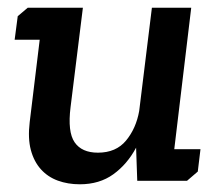

<svg xmlns="http://www.w3.org/2000/svg" viewBox="-20 -469 575 498"><path d="M500 -82 493 -24 465 0H336L333 -86Q310 -43 274 -17Q238 9 187 9Q156 9 130 -0.5Q104 -10 86 -30Q68 -50 60 -80Q52 -110 57 -152L83 -366H18L26 -427L52 -449H195L163 -191Q155 -127 173.5 -100Q192 -73 234 -73Q281 -73 307 -104.5Q333 -136 341 -181L374 -449H476L432 -82Z"/></svg>

Font: Zilla Slab SemiBold
Style: Regular
Weight: 600
Designer: Typotheque.com
Foundry: Typotheque type foundry
Version: Version 1.0; 2017